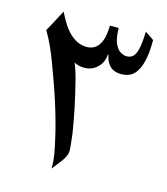

<svg xmlns="http://www.w3.org/2000/svg" viewBox="-120 -826 876 1009"><g transform="rotate(15 318.0 -321.5)"><path d="M479 -484C521 -484 547 -501 564 -530C588 -571 596 -628 596 -700C588 -706 580 -712 572 -717L548 -733C547 -703 545 -678 542 -659C536 -619 525 -582 483 -582C471 -582 460 -586 450 -592C417 -612 405 -661 405 -715H357C357 -644 337 -575 268 -575C235 -575 210 -587 188 -604C151 -633 128 -674 103 -723C81 -683 63 -645 40 -606C68 -560 93 -503 114 -446C160 -324 207 -189 236 -54C245 -12 255 30 255 70V90C269 72 285 53 299 34C310 18 323 -2 323 -26C323 -35 322 -46 320 -62C318 -78 317 -96 314 -116C300 -207 280 -298 259 -382C251 -416 240 -452 228 -479C246 -471 260 -466 284 -466C319 -466 343 -481 360 -500C376 -517 384 -539 387 -567H389C398 -520 422 -484 479 -484Z"/></g></svg>

Font: Iranian Serif 
Style: Regular
Weight: 400
Designer: Hooman Mehr, Hadi Navid in Neviseh Pardaz Co. Ltd. (http://nevisa.com)
Foundry: http://font-store.ir
Version: 5.0.2 build 3/9/1393